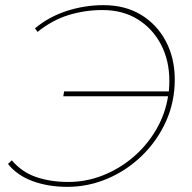

<svg xmlns="http://www.w3.org/2000/svg" viewBox="-20 -723 746 746"><path d="M226 -349 229 -368H636Q638 -388 638 -409Q638 -488 605.5 -550Q573 -612 515 -648Q457 -684 378 -684Q310 -684 246.5 -664.5Q183 -645 126 -599L116 -613Q170 -658 239.5 -680.5Q309 -703 382 -703Q466 -703 528 -665.5Q590 -628 624.5 -562.5Q659 -497 659 -414Q659 -327 625 -251.5Q591 -176 532 -118.5Q473 -61 398 -29Q323 3 241 3Q168 3 107.5 -19Q47 -41 11 -86L26 -100Q65 -54 121 -35Q177 -16 245 -16Q315 -16 379.5 -41.5Q444 -67 497 -112Q550 -157 586 -218Q622 -279 633 -349Z"/></svg>

Font: Montserrat Thin
Style: Italic
Weight: 100
Italic angle: -11.3°
Designer: Julieta Ulanovsky
Foundry: Julieta Ulanovsky
Version: Version 9.000; ttfautohint (v1.8.4.7-5d5b)